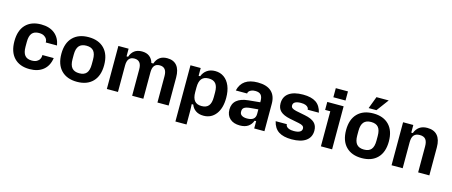

<svg xmlns="http://www.w3.org/2000/svg" viewBox="-51 -1440 5424 2302"><g transform="rotate(15 2661.0 -289.0)"><path d="M298 10Q175 10 106.5 -62Q38 -134 38 -267Q38 -401 106.5 -472.5Q175 -544 298 -544Q401 -544 465 -493.5Q529 -443 545 -349H405V-359Q405 -375 394.5 -393Q384 -411 360.5 -424.5Q337 -438 298 -438Q240 -438 212 -404Q184 -370 184 -297V-237Q184 -164 212 -130Q240 -96 298 -96Q337 -96 360.5 -109.5Q384 -123 394.5 -143Q405 -163 405 -181V-193H546Q532 -95 467.5 -42.5Q403 10 298 10Z M887 10Q762 10 691.5 -62Q621 -134 621 -267Q621 -400 691.5 -472Q762 -544 887 -544Q1012 -544 1082 -472Q1152 -400 1152 -267Q1152 -134 1082 -62Q1012 10 887 10ZM887.2 -96Q949 -96 977.5 -130.5Q1006 -164.9 1006 -238V-296Q1006 -369.1 977.5 -403.5Q949 -438 887.2 -438Q826.1 -438 796.5 -403.5Q767 -369.1 767 -296V-238Q767 -164.9 796.5 -130.5Q826.1 -96 887.2 -96Z M1571 -329Q1571 -438 1483 -438Q1395 -438 1395 -329V0H1257V-534H1384V-439H1403Q1420 -490 1456 -517Q1492 -544 1549 -544Q1606 -544 1642 -516.5Q1678 -489 1692 -439H1716Q1733 -490 1769 -517Q1805 -544 1863 -544Q1942 -544 1983 -494Q2024 -444 2024 -348V0H1885V-329Q1885 -438 1797 -438Q1710 -438 1710 -329V0H1571Z M2152 164V-534H2279V-437H2298Q2317 -487 2358 -515.5Q2399 -544 2458 -544Q2521 -544 2568 -510.5Q2615 -477 2641 -415Q2667 -353 2667 -266.8Q2667 -138 2610 -64Q2553 10 2458 10Q2400 10 2361.5 -16Q2323 -42 2306 -88H2287Q2289.2 -48.7 2289.6 -22.9Q2290 3 2290 24V164ZM2406.3 -96Q2465 -96 2493 -130.4Q2521 -164.8 2521 -237V-297Q2521 -369.2 2493 -403.6Q2465 -438 2406.3 -438Q2347 -438 2318.5 -403.6Q2290 -369.2 2290 -297V-237Q2290 -164.8 2318.5 -130.4Q2347 -96 2406.3 -96Z M2909 10Q2830 10 2785 -31Q2740 -72 2740 -143Q2740 -216 2789 -257.5Q2838 -299 2932 -308L3075 -322V-234L2974 -225Q2925 -220 2903.5 -205Q2882 -190 2882 -161V-152Q2882 -124 2905.5 -108.5Q2929 -93 2971 -93Q3075 -93 3075 -177V-247V-262V-338Q3075 -390 3053 -414Q3031 -438 2984 -438Q2953 -438 2933.5 -429Q2914 -420 2905 -408.5Q2896 -397 2896 -387V-383H2755Q2792 -544 2987 -544Q3098 -544 3155.5 -492Q3213 -440 3213 -340V0H3086V-91H3067Q3049 -42 3010 -16Q2971 10 2909 10Z M3552 10Q3448 10 3389.5 -28.5Q3331 -67 3312 -151H3451V-147Q3451 -136 3460 -123.5Q3469 -111 3491 -102Q3513 -93 3552 -93Q3599 -93 3625 -107Q3651 -121 3651 -149Q3651 -170 3635.5 -182Q3620 -194 3584 -201L3469 -224Q3388 -241 3350.5 -276.5Q3313 -312 3313 -373Q3313 -456 3374 -500Q3435 -544 3549 -544Q3652 -544 3709.5 -505.5Q3767 -467 3786 -383H3647V-387Q3647 -398 3638 -410.5Q3629 -423 3608 -432Q3587 -441 3549 -441Q3503 -441 3478 -427Q3453 -413 3453 -385Q3453 -364 3468 -352.5Q3483 -341 3518 -333L3633 -310Q3715 -294 3752.5 -258.5Q3790 -223 3790 -161Q3790 -79 3728.5 -34.5Q3667 10 3552 10Z M3914 0V-435H3850V-534H4053V0ZM3906 -607V-720H4057V-607Z M4421 10Q4296 10 4225.5 -62Q4155 -134 4155 -267Q4155 -400 4225.5 -472Q4296 -544 4421 -544Q4546 -544 4616 -472Q4686 -400 4686 -267Q4686 -134 4616 -62Q4546 10 4421 10ZM4421.2 -96Q4483 -96 4511.5 -130.5Q4540 -164.9 4540 -238V-296Q4540 -369.1 4511.5 -403.5Q4483 -438 4421.2 -438Q4360.1 -438 4330.5 -403.5Q4301 -369.1 4301 -296V-238Q4301 -164.9 4330.5 -130.5Q4360.1 -96 4421.2 -96ZM4348 -591 4405 -742H4557L4445 -591Z M4791 0V-534H4918V-439H4937Q4956 -490 4994 -517Q5032 -544 5091 -544Q5174 -544 5217 -494Q5260 -444 5260 -348V0H5121V-322Q5121 -382 5098 -410Q5075 -438 5025 -438Q4976 -438 4952.5 -410Q4929 -382 4929 -322V0Z"/></g></svg>

Font: Mozilla Text ExtraLight
Style: Regular
Weight: 200
Designer: Studio DRAMA
Foundry: Studio DRAMA
Version: Version 1.000